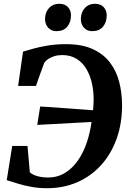

<svg xmlns="http://www.w3.org/2000/svg" viewBox="-20 -985 688 1013"><path d="M228.5 8Q188 8 150.8 1.8Q113.5 -4.5 80 -14.5Q46.5 -24.5 15.5 -34.5L44.5 -215H125L137.5 -75.5Q153.5 -62 179 -55.2Q204.5 -48.5 232.5 -48.5Q283.5 -48.5 323 -72.8Q362.5 -97 391.2 -138.5Q420 -180 437.8 -232.8Q455.5 -285.5 463 -341.5L176.5 -326L192 -423Q213.5 -422 245.8 -419.8Q278 -417.5 316.2 -414.8Q354.5 -412 394.2 -409Q434 -406 471 -403.5Q472.5 -418.5 473.2 -434.8Q474 -451 474 -466.5Q473.5 -508 464.2 -548.5Q455 -589 435.2 -622Q415.5 -655 384.2 -674.5Q353 -694 309 -694.5Q286 -694.5 267 -688.8Q248 -683 234 -673.5Q220 -664 213 -652Q208 -638.5 202.5 -623.5Q197 -608.5 191.2 -592.8Q185.5 -577 180 -561.2Q174.5 -545.5 170 -531.5H75.5L101.5 -712.5Q119.5 -718 151.8 -727.2Q184 -736.5 228.8 -744.2Q273.5 -752 328.5 -752Q412.5 -752 469.2 -726Q526 -700 560 -655.2Q594 -610.5 608.8 -553.2Q623.5 -496 624 -433.5Q624.5 -334.5 595.5 -253.5Q566.5 -172.5 513.5 -114Q460.5 -55.5 388 -23.8Q315.5 8 228.5 8ZM277 -820.5Q251 -820.5 234.2 -839Q217.5 -857.5 217.5 -885.5Q218.5 -921 238.8 -943Q259 -965 292 -965Q323.5 -965 339.2 -947Q355 -929 354.5 -902.5Q354 -866.5 334.2 -843.5Q314.5 -820.5 277 -820.5ZM466 -820.5Q439.5 -820.5 422.8 -839Q406 -857.5 406.5 -885.5Q407.5 -921 427.8 -943Q448 -965 480.5 -965Q511.5 -965 527.5 -947Q543.5 -929 543 -902.5Q542.5 -866.5 522.8 -843.5Q503 -820.5 466 -820.5Z"/></svg>

Font: Merriweather 36pt
Style: Bold Italic
Weight: 700
Italic angle: -7.8°
Version: Version 2.101